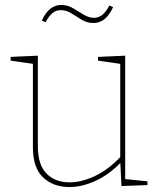

<svg xmlns="http://www.w3.org/2000/svg" viewBox="-20 -750 648 776"><path d="M261 6Q195 6 154 -33Q113 -72 113 -154V-499L120 -491L23 -505V-520L133 -525V-159Q133 -84 168 -48.5Q203 -13 262 -13Q309 -13 363.5 -38.5Q418 -64 470 -119L466 -108V-500L473 -491L376 -505V-520L486 -525V-23L479 -27L576 -17V-2L471 2L466 -98L470 -95Q420 -43 365 -18.5Q310 6 261 6ZM358 -657Q332 -657 310.5 -670Q289 -683 268.5 -696Q248 -709 225 -709Q207 -709 192.5 -697.5Q178 -686 164 -660L149 -667Q165 -701 184.5 -715.5Q204 -730 227 -730Q253 -730 275 -717Q297 -704 318 -691Q339 -678 360 -678Q378 -678 393 -689.5Q408 -701 422 -728L437 -721Q421 -687 401.5 -672Q382 -657 358 -657Z"/></svg>

Font: Bitter Thin
Style: Regular
Weight: 100
Designer: Sol Matas, and Bitter project Authors
Foundry: Sol Matas
Version: Version 2.002